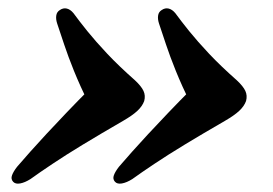

<svg xmlns="http://www.w3.org/2000/svg" viewBox="-20 -482 653 460"><path d="M569.5 -240Q565 -227.5 553.2 -216.5Q541.5 -205.5 519 -192.5Q464.5 -161 422.5 -135.5Q380.5 -110 349.5 -89.2Q318.5 -68.5 297 -53Q283.5 -44.5 272.2 -42.5Q261 -40.5 255.5 -46.5Q249.5 -53 252.8 -62Q256 -71 265 -82.5Q279 -99 296.5 -118.5Q314 -138 335.2 -161Q356.5 -184 382.8 -211.5Q409 -239 441.5 -271.5L437 -232.5Q415.5 -277 401.2 -312.2Q387 -347.5 377.8 -375.2Q368.5 -403 361 -425.5Q357.5 -436 358.8 -444.8Q360 -453.5 367.5 -458Q375.5 -463.5 384 -461.5Q392.5 -459.5 400 -450.5Q413.5 -432 433.2 -407.5Q453 -383 481 -353.2Q509 -323.5 547.5 -289.5Q562.5 -275.5 567.8 -264.2Q573 -253 569.5 -240ZM325.5 -240Q321 -227.5 309.2 -216.5Q297.5 -205.5 275 -192.5Q220.5 -161 178.5 -135.5Q136.5 -110 105.5 -89.2Q74.5 -68.5 53 -53Q39.5 -44.5 28.2 -42.5Q17 -40.5 11.5 -46.5Q5.5 -53 8.8 -62Q12 -71 21 -82.5Q35 -99 52.5 -118.5Q70 -138 91.2 -161Q112.5 -184 138.8 -211.5Q165 -239 197.5 -271.5L193 -232.5Q171.5 -277 157.2 -312.2Q143 -347.5 133.8 -375.2Q124.5 -403 117 -425.5Q113.5 -436 114.8 -444.8Q116 -453.5 123.5 -458Q131.5 -463.5 140 -461.5Q148.5 -459.5 156 -450.5Q169.5 -432 189.2 -407.5Q209 -383 237 -353.2Q265 -323.5 303.5 -289.5Q318.5 -275.5 323.8 -264.2Q329 -253 325.5 -240Z"/></svg>

Font: Fraunces
Style: Bold Italic
Weight: 700
Italic angle: -16°
Version: Version 1.000;[b76b70a41]